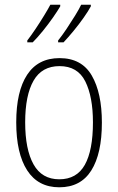

<svg xmlns="http://www.w3.org/2000/svg" viewBox="-20 -786 502 816"><path d="M413 -265Q413 -133 368 -61.5Q323 10 232 10Q142 10 95.5 -62Q49 -134 49 -266Q49 -398 95.5 -468.5Q142 -539 233 -539Q327 -539 370 -465Q413 -391 413 -265ZM87 -266Q87 -151 122.5 -87.5Q158 -24 232 -24Q306 -24 340.5 -85.5Q375 -147 375 -266Q375 -375 342.5 -440Q310 -505 233 -505Q158 -505 122.5 -443Q87 -381 87 -266ZM366 -759Q356 -740 336 -711.5Q316 -683 292.5 -654.5Q269 -626 250 -606H227V-614Q244 -635 263 -663.5Q282 -692 299 -719.5Q316 -747 325 -766H366ZM236 -759Q225 -740 205.5 -712Q186 -684 162.5 -655Q139 -626 119 -606H96V-614Q113 -636 132 -664.5Q151 -693 167.5 -720Q184 -747 194 -766H236Z"/></svg>

Font: Noto Sans Lao Condensed ExtraLight
Style: Regular
Weight: 200
Width: 3
Designer: Monotype Design Team
Foundry: Monotype Imaging Inc.
Version: Version 2.003; ttfautohint (v1.8.4.7-5d5b)